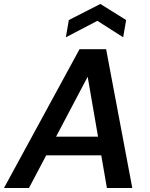

<svg xmlns="http://www.w3.org/2000/svg" viewBox="-40 -948 758 968"><path d="M-20 0 361 -700H495L627 0H499L402 -561L106 0ZM122 -165 171 -259H519L534 -165ZM292 -760 307 -847 466 -928 596 -847 581 -760 451 -843Z"/></svg>

Font: DM Sans 10pt SemiBold
Style: Italic
Weight: 600
Italic angle: -10°
Version: Version 4.004;gftools[0.9.30]